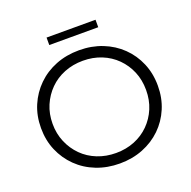

<svg xmlns="http://www.w3.org/2000/svg" viewBox="-145 -986 1130 1135"><g transform="rotate(-20 419.5 -418.0)"><path d="M420 6Q341 6 273.5 -20.5Q206 -47 156.5 -95.5Q107 -144 79.5 -208.5Q52 -273 52 -350Q52 -427 79.5 -491.5Q107 -556 156.5 -604.5Q206 -653 273 -679.5Q340 -706 420 -706Q499 -706 566 -679.5Q633 -653 682.5 -605Q732 -557 759.5 -492Q787 -427 787 -350Q787 -273 759.5 -208Q732 -143 682.5 -95Q633 -47 566 -20.5Q499 6 420 6ZM420 -60Q483 -60 536.5 -81.5Q590 -103 629.5 -142.5Q669 -182 691 -234.5Q713 -287 713 -350Q713 -413 691 -465.5Q669 -518 629.5 -557.5Q590 -597 536.5 -618.5Q483 -640 420 -640Q357 -640 303 -618.5Q249 -597 209.5 -557.5Q170 -518 147.5 -465.5Q125 -413 125 -350Q125 -288 147.5 -235Q170 -182 209.5 -142.5Q249 -103 303 -81.5Q357 -60 420 -60ZM266 -795V-842H574V-795Z"/></g></svg>

Font: MOST Montserrat
Style: Regular
Weight: 400
Designer: Julieta Ulanovsky
Foundry: Julieta Ulanovsky
Version: Version 8.000;March 11, 2024;FontCreator 15.0.0.2926 64-bit